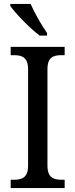

<svg xmlns="http://www.w3.org/2000/svg" viewBox="-20 -951 381 971"><path d="M181 -771H218V-784C191 -822 154 -886 135 -931H32V-921C56 -886 131 -807 181 -771ZM34 0H307V-42H292C252 -42 220 -52 220 -113V-601C220 -663 251 -672 292 -672H307V-714H34V-672H50C89 -672 122 -663 122 -601V-113C122 -51 89 -42 50 -42H34Z"/></svg>

Font: Noto Serif Georgian SemiCondensed
Style: Regular
Weight: 400
Width: 4
Designer: Monotype Design Team, Akaki Razmadze
Foundry: Google LLC
Version: Version 2.003